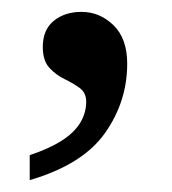

<svg xmlns="http://www.w3.org/2000/svg" viewBox="-20 -149 290 323"><path d="M30 154V112Q63 101 84 87.5Q105 74 115 57.5Q125 41 125 22Q125 7 114 -1Q103 -9 88.5 -16Q74 -23 63 -35Q52 -47 52 -70Q52 -99 70.5 -114Q89 -129 117 -129Q148 -129 171 -106.5Q194 -84 194 -42Q194 22 156.5 75Q119 128 30 154Z"/></svg>

Font: Noto Serif Tamil
Style: Regular
Weight: 400
Designer: Indian Type Foundry, Tom Grace, and the Monotype Design Team
Foundry: Monotype Imaging Inc.
Version: Version 2.003